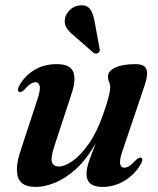

<svg xmlns="http://www.w3.org/2000/svg" viewBox="-20 -708 606 738"><path d="M522.5 -101.5Q532 -97 522 -78.5Q498.5 -37.5 459 -13.5Q419.5 10.5 373.5 10.5Q312.5 10.5 312.5 -40Q312.5 -61.5 323.5 -92.2Q334.5 -123 348.5 -158Q312.5 -95 271.8 -58.2Q231 -21.5 191 -5.5Q151 10.5 118 10.5Q61 10.5 49.2 -26.8Q37.5 -64 58.5 -127L122.5 -322Q136.5 -363 132.5 -377.5Q128.5 -392 116.5 -392Q108 -392 97.8 -385.5Q87.5 -379 72.5 -362Q61 -351.5 54 -354.5Q44 -359 54.5 -379.5Q75 -416.5 112 -439Q149 -461.5 198.5 -461.5Q249.5 -461.5 261.5 -431.8Q273.5 -402 254.5 -346L190 -149.5Q174.5 -104 179.5 -86Q184.5 -68 207 -68Q228.5 -68 259 -89.2Q289.5 -110.5 321 -155Q352.5 -199.5 376.5 -268.5Q391.5 -311 397.5 -335.2Q403.5 -359.5 403.5 -373Q403.5 -385 399.2 -393.5Q395 -402 395 -414Q395 -435 423 -448.2Q451 -461.5 501 -461.5Q536 -461.5 543 -441.2Q550 -421 536 -380L452.5 -133Q438.5 -93.5 441.8 -78.5Q445 -63.5 457.5 -63.5Q466.5 -63.5 477 -70Q487.5 -76.5 504 -94.5Q515.5 -104.5 522.5 -101.5ZM343.5 -626 362.5 -522Q364 -517.5 363.5 -513.2Q363 -509 358.5 -505.5Q350 -499 340 -504.5L264.5 -570.5Q246 -585 236 -600.8Q226 -616.5 230 -638Q233.5 -655 249.2 -670.5Q265 -686 289.5 -687.5Q314 -689.5 326.2 -673Q338.5 -656.5 343.5 -626Z"/></svg>

Font: Fraunces 72pt S000 SemiBold
Style: Italic
Weight: 600
Italic angle: -16°
Version: Version 1.000; ttfautohint (v1.8.3)